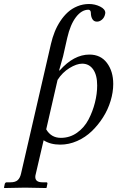

<svg xmlns="http://www.w3.org/2000/svg" viewBox="-68 -717 591 968"><path d="M222.2 -314 165 -64.9Q189.9 -22 238.8 -22Q284.2 -22 320.6 -47.9Q356.9 -73.7 378.2 -114.3Q399.4 -154.8 410.6 -199.5Q421.9 -244.1 421.9 -286.1Q421.9 -338.4 401.6 -367.2Q381.3 -396 346.2 -396Q318.4 -396 282.2 -373.8Q246.1 -351.6 222.2 -314ZM271 -525.9 250 -433.1 230 -361.8H232.9Q304.2 -441.9 382.8 -441.9Q439.5 -441.9 471.2 -399.7Q502.9 -357.4 502.9 -293.9Q502.9 -252.4 489.7 -208.7Q476.6 -165 451.9 -126Q427.2 -86.9 394.8 -55.7Q362.3 -24.4 320.8 -6.1Q279.3 12.2 235.8 12.2Q186 12.2 151.9 -9.8L112.8 158.2Q109.9 168.5 109.9 174.8Q109.9 202.1 146 202.1H165Q172.4 202.1 170.9 210L167 229L165 231Q97.2 229 58.1 229L-45.9 231L-47.9 229L-43.9 210Q-41 202.1 -34.2 202.1H-15.1Q9.3 202.1 21.2 191.2Q33.2 180.2 38.1 158.2L189 -496.1Q196.3 -527.8 207.8 -556.4Q219.2 -585 236.3 -610.8Q253.4 -636.7 274.2 -655.5Q294.9 -674.3 322.5 -685.5Q350.1 -696.8 380.9 -696.8Q411.1 -696.8 437 -683.8Q462.9 -670.9 462.9 -651.9Q462.9 -647.9 461.9 -646Q458.5 -628.9 446.5 -618.4Q434.6 -607.9 420.9 -607.9Q405.3 -607.9 397.7 -620.8Q390.1 -633.8 390.1 -651.9Q390.1 -659.2 386.7 -663.6Q383.3 -668 377.9 -668Q343.8 -668 315.2 -630.9Q286.6 -593.8 271 -525.9Z"/></svg>

Font: Common Serif News
Style: Italic
Weight: 450
Italic angle: -12°
Designer: Philipp H. Poll, Khaled Hosny
Foundry: Stefan Peev, Context Ltd.
Version: Version 1.026